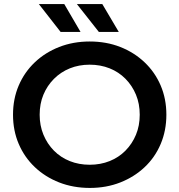

<svg xmlns="http://www.w3.org/2000/svg" viewBox="-20 -914 882 944"><path d="M422 10Q340 10 271 -17Q202 -44 151 -92.5Q100 -141 72 -206.5Q44 -272 44 -350Q44 -428 72 -493.5Q100 -559 151 -607.5Q202 -656 271 -683Q340 -710 421 -710Q503 -710 571.5 -683Q640 -656 691 -607.5Q742 -559 770 -493.5Q798 -428 798 -350Q798 -272 770 -206Q742 -140 691 -92Q640 -44 571.5 -17Q503 10 422 10ZM421 -104Q474 -104 519 -122Q564 -140 597 -173.5Q630 -207 648.5 -251.5Q667 -296 667 -350Q667 -404 648.5 -448.5Q630 -493 597 -526.5Q564 -560 519 -578Q474 -596 421 -596Q368 -596 323.5 -578Q279 -560 245.5 -526.5Q212 -493 193.5 -448.5Q175 -404 175 -350Q175 -297 193.5 -252Q212 -207 245 -173.5Q278 -140 323 -122Q368 -104 421 -104ZM466 -757 358 -894H483L564 -757ZM278 -757 171 -894H296L376 -757Z"/></svg>

Font: MOST Montserrat SemiBold
Style: Regular
Weight: 600
Designer: Julieta Ulanovsky
Foundry: Julieta Ulanovsky
Version: Version 8.000;March 11, 2024;FontCreator 15.0.0.2926 64-bit